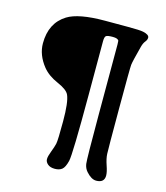

<svg xmlns="http://www.w3.org/2000/svg" viewBox="-119 -796 864 999"><g transform="rotate(15 312.5 -297.0)"><path d="M536.6 72.3Q536.6 111.3 492.7 111.3Q466.3 111.3 438.5 79.6Q424.3 63.5 420.7 40.5Q417 17.6 417 -225.1V-602.1L416 -621.6Q411.1 -633.8 383.5 -633.8Q356 -633.8 347.9 -628.4Q339.8 -623 339.8 -598.6V-310.1Q339.8 12.2 330.8 48.3Q321.8 84.5 307.4 95.9Q293 107.4 268.6 107.4Q244.1 107.4 230.5 95.7Q216.8 84 216.8 68.8Q216.8 53.7 227.8 25.4Q238.8 -2.9 242.9 -21.2Q247.1 -39.6 247.1 -142.6Q247.1 -245.6 231 -281.7Q220.2 -306.6 168 -329.1Q115.7 -351.6 86.4 -387.7Q40.5 -445.3 40.5 -507.8Q40.5 -617.2 121.1 -667.5Q180.7 -704.6 322.8 -704.6H447.8Q510.3 -704.6 528.3 -700.7Q562 -693.4 562 -677.2Q562 -665.5 552.5 -654.1Q543 -642.6 537.6 -622.1Q515.1 -536.6 513.2 -518.1Q511.2 -499.5 511.2 -281.7Q511.2 -64 512.5 -38.6Q513.7 -13.2 525.1 20Q536.6 53.2 536.6 72.3Z"/></g></svg>

Font: Averia Serif Libre RX
Style: Bold
Weight: 700
Version: Version 1.002